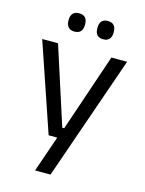

<svg xmlns="http://www.w3.org/2000/svg" viewBox="-124 -738 743 984"><g transform="rotate(15 247.0 -246.0)"><path d="M285.5 -75.5 243 -57 389 -488H472.5L243 172H161L238 -51L273.5 -20H181.5L22 -488H106L239 -75.5ZM171 -567.5Q149.5 -567.5 138.5 -579.8Q127.5 -592 127.5 -614.5V-618Q127.5 -640.5 138.5 -652.5Q149.5 -664.5 171 -664.5Q193.5 -664.5 204.2 -652.5Q215 -640.5 215 -618V-614.5Q215 -592 204.2 -579.8Q193.5 -567.5 171 -567.5ZM324 -567.5Q302 -567.5 291.2 -579.8Q280.5 -592 280.5 -614.5V-618Q280.5 -640.5 291.2 -652.5Q302 -664.5 324 -664.5Q345.5 -664.5 356.2 -652.5Q367 -640.5 367 -618V-614.5Q367 -592 356.2 -579.8Q345.5 -567.5 324 -567.5Z"/></g></svg>

Font: Anek Gujarati Medium
Style: Regular
Weight: 400
Version: Version 1.003